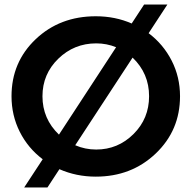

<svg xmlns="http://www.w3.org/2000/svg" viewBox="-20 -775 849 850"><path d="M638 -628Q703 -579 740 -506.5Q777 -434 777 -349Q777 -198 669.5 -95.5Q562 7 404 7Q318 7 243 -26L190 55H87L169 -70Q104 -119 67.5 -191.5Q31 -264 31 -349Q31 -500 138 -601.5Q245 -703 404 -703Q490 -703 563 -671L618 -755H721ZM168 -349Q168 -249 241 -179L494 -566Q452 -583 406 -583Q308 -583 238 -515Q168 -447 168 -349ZM406 -113Q502 -113 571 -181.5Q640 -250 640 -349Q640 -450 567 -520L313 -132Q357 -113 406 -113Z"/></svg>

Font: Montserrat arm Medium
Style: Regular
Weight: 500
Designer: Julieta Ulanovsky
Foundry: Julieta Ulanovsky
Version: Version 6.000;PS 006.000;hotconv 1.0.88;makeotf.lib2.5.64775